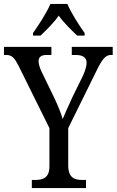

<svg xmlns="http://www.w3.org/2000/svg" viewBox="-24 -951 590 971"><path d="M143 -784V-771H181C212 -801 248 -835 273 -872C299 -835 335 -801 366 -771H404V-784C377 -822 335 -886 317 -931H231C212 -886 170 -822 143 -784ZM137 0H411V-41H391C353 -41 321 -52 321 -115V-303L465 -595C494 -655 512 -673 537 -673H546V-714H339V-673H359C392 -673 414 -662 414 -633C414 -617 407 -594 396 -569L341 -457C322 -415 304 -376 293 -349C284 -380 269 -417 250 -457L186 -589C179 -603 171 -626 171 -642C171 -658 180 -673 211 -673H236V-714H-4V-673H7C37 -673 49 -658 69 -620L226 -303V-110C226 -51 193 -41 154 -41H137Z"/></svg>

Font: Noto Serif Tamil Condensed
Style: Italic
Weight: 400
Width: 3
Italic angle: -12°
Designer: Indian Type Foundry, Tom Grace, and the Monotype Design Team
Foundry: Monotype Imaging Inc.
Version: Version 2.003